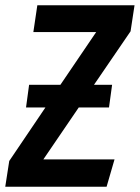

<svg xmlns="http://www.w3.org/2000/svg" viewBox="-42 -711 532 731"><path d="M470.2 -690.9 455.1 -591.8 315.9 -388.2H384.8L373 -301.8H257.8L123 -104H394L363.8 0H-22L-6.8 -98.1L130.9 -301.8H57.1L68.8 -388.2H188L324.2 -588.9H85L100.1 -690.9Z"/></svg>

Font: Fira Sans Compressed Medium
Style: Italic
Weight: 500
Width: 3
Italic angle: -8°
Designer: Carrois Corporate & Edenspiekermann AG
Foundry: Carrois Corporate GbR & Edenspiekermann AG
Version: Version 4.203;PS 004.203;hotconv 1.0.88;makeotf.lib2.5.64775